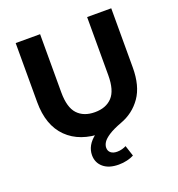

<svg xmlns="http://www.w3.org/2000/svg" viewBox="-161 -832 1111 1197"><g transform="rotate(-20 394.0 -234.0)"><path d="M423 232Q358 232 321.5 201Q285 170 285 120Q285 88 301 59Q317 30 351 4Q385 -22 438 -41L440 10Q428 11 417 11.5Q406 12 394 12Q245 12 161 -71Q77 -154 77 -308V-700H239V-314Q239 -214 280 -170Q321 -126 395 -126Q469 -126 510 -170Q551 -214 551 -314V-700H711V-308Q711 -185 660 -112Q609 -39 524 -8Q468 13 437.5 33Q407 53 395.5 71Q384 89 384 107Q384 128 399 140.5Q414 153 441 153Q458 153 474 148.5Q490 144 501 138L524 209Q506 219 479 225.5Q452 232 423 232Z"/></g></svg>

Font: Montserrat Thin
Style: Bold
Weight: 700
Version: Version 9.000